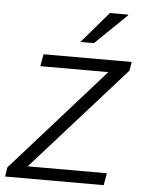

<svg xmlns="http://www.w3.org/2000/svg" viewBox="-62 -765 601 807"><g transform="rotate(5 238.5 -361.5)"><path d="M-10 0 -4 -39 384 -475H97L106 -526H478L472 -489L81 -51H415L406 0ZM256 -591 369 -723H446V-720L313 -591Z"/></g></svg>

Font: Archivo SemiBold ExtraLight
Style: Italic
Weight: 250
Italic angle: -10°
Version: Version 2.001